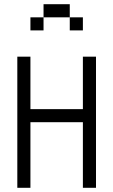

<svg xmlns="http://www.w3.org/2000/svg" viewBox="-20 -895 540 915"><path d="M375 -750V-812.5H312.5V-750ZM62.5 -625Q62.5 -625 62.5 0H125V-312.5H375V0H437.5Q437.5 0 437.5 -625H375Q375 -625 375 -375H125Q125 -375 125 -625ZM187.5 -812.5H125V-750H187.5ZM187.5 -812.5H312.5V-875H187.5Z"/></svg>

Font: BFUnifontExMono
Style: Regular
Weight: 500
Version: Version 15.0.06